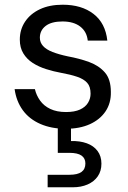

<svg xmlns="http://www.w3.org/2000/svg" viewBox="-20 -534 542 814"><path d="M259 12Q198 12 151 -8.5Q104 -29 76.5 -67Q49 -105 42 -156H128Q134 -130 150 -107.5Q166 -85 193.5 -72Q221 -59 260 -59Q296 -59 319 -69.5Q342 -80 353 -98Q364 -116 364 -137Q364 -167 349.5 -183Q335 -199 307 -208.5Q279 -218 240 -225Q207 -231 175.5 -241Q144 -251 119 -267Q94 -283 79 -307.5Q64 -332 64 -366Q64 -409 86.5 -442.5Q109 -476 149.5 -495Q190 -514 246 -514Q326 -514 376.5 -475Q427 -436 435 -362H352Q348 -400 320 -421.5Q292 -443 245 -443Q198 -443 173.5 -424Q149 -405 149 -374Q149 -354 162.5 -339Q176 -324 203 -313.5Q230 -303 268 -295Q317 -286 358 -271Q399 -256 424.5 -227Q450 -198 450 -144Q451 -97 427.5 -62Q404 -27 361 -7.5Q318 12 259 12ZM182 260V207H274Q309 207 325.5 195Q342 183 342 159Q342 137 325.5 125.5Q309 114 274 114H225V-6H281V64Q319 63 348 73.5Q377 84 393.5 106Q410 128 410 160Q410 191 394.5 213.5Q379 236 351.5 248Q324 260 289 260Z"/></svg>

Font: DM Sans 16pt
Style: Regular
Weight: 400
Version: Version 4.004;gftools[0.9.30]